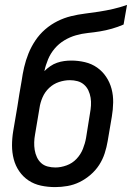

<svg xmlns="http://www.w3.org/2000/svg" viewBox="-20 -755 540 783"><path d="M205 8Q175 8 147 2Q119 -4 96.5 -19Q74 -34 58.5 -56.5Q43 -79 36 -106Q29 -133 29 -162Q29 -191 34 -221L51 -321Q55 -346 59 -372Q63 -398 68 -424Q72 -453 78.5 -481Q85 -509 96 -536.5Q107 -564 124 -589.5Q141 -615 164 -635Q187 -655 214 -668.5Q241 -682 269.5 -689Q298 -696 326.5 -699.5Q355 -703 384 -707.5Q413 -712 441.5 -718.5Q470 -725 498 -735L484 -655Q461 -645 436.5 -638Q412 -631 387.5 -627Q363 -623 338.5 -620.5Q314 -618 289.5 -611Q265 -604 242.5 -590.5Q220 -577 203 -557Q186 -537 176 -513Q166 -489 161 -465Q172 -476 185 -485Q198 -494 212.5 -499Q227 -504 241.5 -506Q256 -508 271 -508Q299 -508 326.5 -501.5Q354 -495 376 -479.5Q398 -464 413 -441.5Q428 -419 435 -392.5Q442 -366 441.5 -337Q441 -308 436 -279L419 -179Q415 -155 407 -130Q399 -105 384.5 -82.5Q370 -60 349 -42Q328 -24 304.5 -12.5Q281 -1 255.5 3.5Q230 8 205 8ZM206 -72Q228 -72 251.5 -80.5Q275 -89 292 -107Q309 -125 318 -147.5Q327 -170 331 -193L347 -293Q350 -309 351 -325Q352 -341 349.5 -356.5Q347 -372 340.5 -386Q334 -400 322.5 -410Q311 -420 296 -424Q281 -428 265 -428Q243 -428 220.5 -420.5Q198 -413 180.5 -396.5Q163 -380 153.5 -358Q144 -336 141 -314L123 -207Q120 -191 119.5 -175Q119 -159 121.5 -143.5Q124 -128 130.5 -114Q137 -100 148 -90Q159 -80 174.5 -76Q190 -72 206 -72Z"/></svg>

Font: Iosevka SS04 Medium Oblique
Style: Regular
Weight: 500
Italic angle: -9°
Monospace: yes
Designer: Belleve Invis
Foundry: Belleve Invis
Version: Version 19.0.0; ttfautohint (v1.8.4)